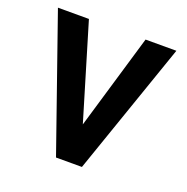

<svg xmlns="http://www.w3.org/2000/svg" viewBox="-101 -622 697 717"><g transform="rotate(20 247.5 -264.0)"><path d="M247.1 -150.4 358.9 -528.3H481.4L298.3 0H195.3L10.7 -528.3H133.8Z"/></g></svg>

Font: TypoPRO Roboto
Style: Regular
Weight: 500
Designer: Google
Version: Version 2.136; 2016